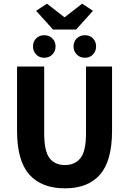

<svg xmlns="http://www.w3.org/2000/svg" viewBox="-20 -1015 705 1047"><path d="M334 12Q207 12 140 -63Q73 -138 73 -302V-652H221V-287Q221 -191 250 -153Q279 -115 334 -115Q389 -115 419 -153Q449 -191 449 -287V-652H591V-302Q591 -138 525.5 -63Q460 12 334 12ZM269 -854 177 -956 236 -995 330 -922H334L428 -995L487 -956L395 -854ZM221 -700Q194 -700 177 -718Q160 -736 160 -762Q160 -788 177 -805.5Q194 -823 221 -823Q248 -823 265.5 -805.5Q283 -788 283 -762Q283 -736 265.5 -718Q248 -700 221 -700ZM443 -700Q416 -700 398.5 -718Q381 -736 381 -762Q381 -788 398.5 -805.5Q416 -823 443 -823Q470 -823 487 -805.5Q504 -788 504 -762Q504 -736 487 -718Q470 -700 443 -700Z"/></svg>

Font: TT Toshiba Sans
Style: Bold
Weight: 700
Designer: Paul D. Hunt
Foundry: Toshiba Corporation
Version: Version 2.020;PS 2.000;hotconv 1.0.86;makeotf.lib2.5.63406